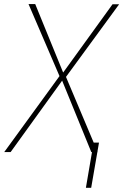

<svg xmlns="http://www.w3.org/2000/svg" viewBox="-35 -731 592 923"><path d="M134.3 -711.4 268.6 -382.3 505.9 -710.4H537.6L282.2 -361.3L434.6 0H403.8L263.7 -343.3L16.1 0H-14.6L251 -365.2L102.1 -711.4ZM440.9 -45.4 403.3 171.9H377.9L415 -45.4Z"/></svg>

Font: Roboto Condensed Thin
Style: Italic
Weight: 250
Italic angle: -12°
Designer: Christian Robertson
Foundry: Google
Version: Version 3.008; 2023